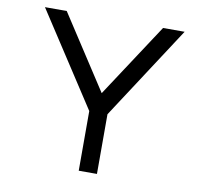

<svg xmlns="http://www.w3.org/2000/svg" viewBox="-81 -812 952 903"><g transform="rotate(10 395.5 -361.0)"><path d="M439 -281V4H352V-281L62 -726H166L395 -374L626 -726H729Z"/></g></svg>

Font: SUIT Medium
Style: Regular
Weight: 500
Designer: Sunn Youn; Korean Glyphs from Source Han Sans (Sandoll Communications; Soo-young Jang, Joo-yeon Kang)
Foundry: Sunn
Version: Version 1.120